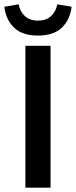

<svg xmlns="http://www.w3.org/2000/svg" viewBox="-34 -865 350 885"><path d="M83 0V-654H199V0ZM141 -701Q69 -701 31 -737.5Q-7 -774 -14 -834L52 -845Q58 -812 80.5 -791Q103 -770 141 -770Q179 -770 201.5 -791Q224 -812 230 -845L296 -834Q289 -774 251 -737.5Q213 -701 141 -701Z"/></svg>

Font: TT Toshiba Sans Medium
Style: Regular
Weight: 500
Designer: Paul D. Hunt
Foundry: Toshiba Corporation
Version: Version 2.020;PS 2.000;hotconv 1.0.86;makeotf.lib2.5.63406